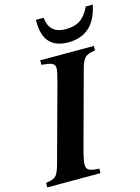

<svg xmlns="http://www.w3.org/2000/svg" viewBox="-163 -958 751 1031"><g transform="rotate(-15 213.0 -442.5)"><path d="M51 -107 168 -536Q182 -587 182 -607Q182 -635 140 -640L108 -644V-669H406V-644Q368 -640 351 -625Q334 -610 322 -564L210 -152Q193 -90 193 -65Q193 -44 207.5 -35.5Q222 -27 264 -25V0H-32V-25Q7 -30 22 -43Q37 -56 51 -107ZM419 -885H458Q425 -723 280 -723Q142 -723 142 -872V-885H185Q193 -795 284 -795Q334 -795 365 -815.5Q396 -836 419 -885Z"/></g></svg>

Font: STIX MathJax Latin
Style: Bold Italic
Weight: 700
Italic angle: -16.33°
Designer: MicroPress Inc., with final additions and corrections provided by Coen Hoffman, Elsevier (retired)
Version: Version 1.1.1